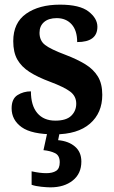

<svg xmlns="http://www.w3.org/2000/svg" viewBox="-20 -568 489 826"><path d="M215 10Q116 10 73 -21Q30 -52 30 -102Q30 -143 55.5 -159Q81 -175 113 -175Q113 -114 140.5 -81.5Q168 -49 218 -49Q265 -49 286.5 -70Q308 -91 308 -122Q308 -154 282.5 -173.5Q257 -193 196 -216Q142 -236 107 -258.5Q72 -281 54.5 -312Q37 -343 37 -391Q37 -470 92.5 -509Q148 -548 238 -548Q323 -548 361 -518.5Q399 -489 399 -453Q399 -387 312 -387Q312 -437 288 -463.5Q264 -490 224 -490Q189 -490 169.5 -473Q150 -456 150 -427Q150 -393 174 -374.5Q198 -356 262 -332Q312 -313 347 -291.5Q382 -270 401 -239Q420 -208 420 -160Q420 -82 367 -36Q314 10 215 10ZM197 238Q183 238 158 235.5Q133 233 116 227V169Q152 177 179 177Q206 177 221.5 167Q237 157 237 130Q237 101 217 91Q197 81 167 78L186 -9H239L230 35Q275 39 302.5 62.5Q330 86 330 127Q330 179 293 208.5Q256 238 197 238Z"/></svg>

Font: Noto Serif Lao SemiCondensed
Style: Bold
Weight: 700
Width: 4
Designer: Monotype Design Team
Foundry: Monotype Imaging Inc.
Version: Version 2.003; ttfautohint (v1.8.4.7-5d5b)